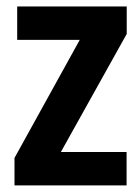

<svg xmlns="http://www.w3.org/2000/svg" viewBox="-20 -563 414 583"><path d="M364.4 -101.4H164.8L364.8 -460V-543.4H32.2V-442H222.2L24 -83.4V0H364.4Z"/></svg>

Font: Secuela Light
Style: Regular
Weight: 300
Designer: Fernando Haro
Foundry: deFharo
Version: Version 1.708